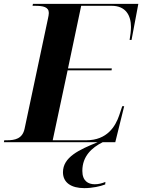

<svg xmlns="http://www.w3.org/2000/svg" viewBox="-48 -734 734 991"><path d="M-28 0H456C360 39 277 77 277 155C277 209 320 237 387 237C428 237 470 228 495 218L496 205C477 213 459 217 441 217C407 217 377 200 377 148C377 72 426 28 482 0H547L593 -186H583L567 -138C548 -83 506 -10 397 -10H224L301 -371H528L529 -381H303L371 -704H529C601 -704 628 -654 628 -595C628 -575 625 -552 621 -528H631L666 -714H122L120 -704H133C175 -704 204 -698 204 -667C204 -659 202 -650 200 -640L79 -70C68 -18 30 -10 -13 -10H-26Z"/></svg>

Font: Noto Serif Display
Style: Bold Italic
Weight: 700
Italic angle: -12°
Designer: Monotype Design Team
Foundry: Monotype Imaging Inc.
Version: Version 2.009